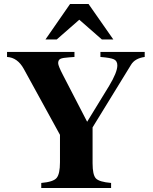

<svg xmlns="http://www.w3.org/2000/svg" viewBox="-20 -934 762 954"><path d="M543 -738H486L374 -836L262 -738H206L328 -914H420ZM699 -676V-651Q650 -644 631 -612L440 -301V-123Q440 -65 456.5 -47.5Q473 -30 532 -25V0H185V-25Q245 -30 261.5 -50Q278 -70 278 -128V-264L98 -592Q67 -648 15 -651V-676H350V-651L323 -649Q291 -647 280 -641.5Q269 -636 269 -620Q269 -607 293 -561L413 -329L522 -507Q563 -575 563 -609Q563 -631 546.5 -639Q530 -647 479 -651V-676Z"/></svg>

Font: STIX
Style: Bold
Weight: 700
Designer: MicroPress Inc., with final additions and corrections provided by Coen Hoffman, Elsevier (retired)
Version: Version 1.1.1